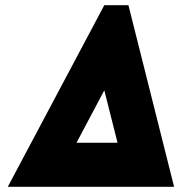

<svg xmlns="http://www.w3.org/2000/svg" viewBox="-20 -720 700 740"><path d="M382 -700 10 0H651L475 -700ZM382 -372 433 -170H275Z"/></svg>

Font: Unageo
Style: Black-Italic
Weight: 900
Designer: Richard Sepsi
Foundry: Richard Sepsi
Version: Version 2.000